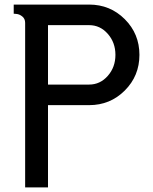

<svg xmlns="http://www.w3.org/2000/svg" viewBox="-20 -820 670 840"><path d="M370 -710H190V-450H370Q418 -450 451.5 -488Q485 -526 485 -580Q485 -634 451.5 -672Q418 -710 370 -710ZM90 0V-720Q90 -738 77.5 -748Q65 -758 52 -759L40 -760V-800H370Q462 -800 526 -736Q590 -672 590 -580Q590 -488 526 -424Q462 -360 370 -360H190V0Z"/></svg>

Font: Laverick
Style: Regular
Weight: 400
Designer: Daniel Pimley
Foundry: Daniel Pimley
Version: Version 1.000;PS 001.001;hotconv 1.0.56